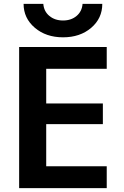

<svg xmlns="http://www.w3.org/2000/svg" viewBox="-20 -973 641 993"><path d="M219 -617V-438H512V-331H219V-113H532V0H79V-730H532V-617ZM102 -953H204Q207 -914 235.5 -890.5Q264 -867 306 -867Q348 -867 376 -890.5Q404 -914 407 -953H509Q509 -878 451.5 -829Q394 -780 306 -780Q218 -780 160 -829.5Q102 -879 102 -953Z"/></svg>

Font: Mplus 1p Bold
Style: Bold
Weight: 700
Version: Version 1.061